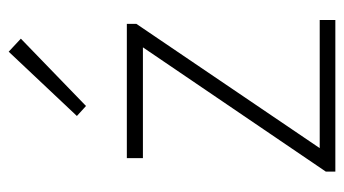

<svg xmlns="http://www.w3.org/2000/svg" viewBox="-195 -597 792 442"><g transform="rotate(-90 201.0 -376.0)"><path d="M27 0H376V-36H81L367 -458V-480H58V-443H313L27 -22ZM178 -574 333 -724 303 -752 155 -595Z"/></g></svg>

Font: Source Sans Pro Light
Style: Regular
Weight: 300
Designer: Paul D. Hunt
Foundry: Adobe Systems Incorporated
Version: Version 3.006;hotconv 1.0.111;makeotfexe 2.5.65597